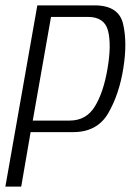

<svg xmlns="http://www.w3.org/2000/svg" viewBox="-36 -695 492 715"><path d="M-16 0H43L78 -203H236.5Q326.5 -203 367.5 -274.2Q408.5 -345.5 423.5 -442.5Q438.5 -536 422.5 -605.5Q406.5 -675 316 -675H103ZM86 -246 154 -632H291.5Q353.5 -632 366.5 -579.8Q379.5 -527.5 364.5 -440Q349.5 -351 317.2 -298.5Q285 -246 223.5 -246Z"/></svg>

Font: Anybody SemiCondensed Light
Style: Italic
Weight: 300
Width: 4
Italic angle: -10°
Version: Version 1.113;gftools[0.9.25]